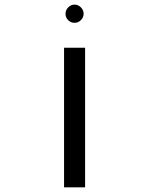

<svg xmlns="http://www.w3.org/2000/svg" viewBox="-20 -804 640 824"><path d="M254.9 -599.1H345.2V0H254.9ZM261.2 -745.1Q261.2 -760.3 272.7 -772.2Q284.2 -784.2 299.8 -784.2Q315.4 -784.2 327.1 -772.5Q338.9 -760.7 338.9 -745.1Q338.9 -729.5 327.4 -717.8Q315.9 -706.1 299.8 -706.1Q284.2 -706.1 272.7 -717.3Q261.2 -728.5 261.2 -745.1Z"/></svg>

Font: Cousine
Style: Regular
Weight: 400
Monospace: yes
Designer: Steve Matteson
Foundry: Monotype Imaging Inc.
Version: Version 1.21